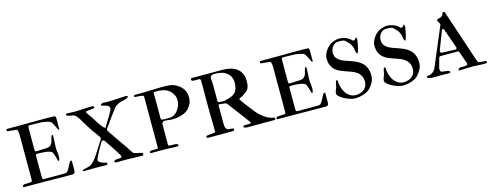

<svg xmlns="http://www.w3.org/2000/svg" viewBox="-23 -985 3812 1492"><g transform="rotate(-15 1883.0 -238.5)"><path d="M204.1 -244.1 287.6 -247.6Q307.1 -249 317.4 -257.1Q327.6 -265.1 332.8 -276.6Q337.9 -288.1 340.6 -301.8Q343.3 -315.4 348.6 -328.6Q350.1 -334.5 353.5 -334.5Q360.4 -334.5 360.4 -331.1V-311.5Q360.4 -292 358.6 -269.3Q356.9 -246.6 356.9 -230.5Q356.9 -214.8 359.6 -197.3Q362.3 -179.7 362.3 -161.1Q362.3 -158.7 361.8 -153.3Q361.3 -147.9 360.4 -142.1Q359.4 -136.2 357.7 -131.8Q356 -127.4 353 -127.4Q347.7 -127.4 346.4 -132.6Q345.2 -137.7 344.2 -142.1Q343.3 -147.9 340.8 -156.2Q338.4 -164.6 335.4 -173.1Q332.5 -181.6 330.1 -188.5Q327.6 -195.3 326.7 -197.8Q322.3 -206.5 309.6 -211.7Q296.9 -216.8 281 -219.5Q265.1 -222.2 248.3 -222.9Q231.4 -223.6 218.8 -223.6H204.1Q196.3 -223.6 194.3 -220.5Q192.4 -217.3 192.4 -210.4V-39.1Q192.4 -24.4 201.7 -20.5H350.1Q359.9 -20.5 370.4 -20.8Q380.9 -21 384.3 -22.9Q391.6 -24.9 396.7 -31.5Q401.9 -38.1 405.3 -43.9Q406.7 -46.4 410.9 -54.2Q415 -62 419.7 -71Q424.3 -80.1 428.5 -87.9Q432.6 -95.7 434.6 -98.1Q437.5 -104 444.3 -104Q448.7 -104 450.7 -100.6V-27.8Q450.7 -23.4 450 -19.8Q449.2 -16.1 448.2 -10.7Q446.3 -3.9 443.4 -1.7Q440.4 0.5 432.1 2.4Q382.8 2.4 338.6 2Q294.4 1.5 249 1.2Q203.6 1 153.3 0.5Q103 0 41 0Q32.7 0 32.7 -8.3Q32.7 -13.7 38.1 -16.6Q43.5 -19.5 47.9 -20.5Q50.8 -20.5 57.4 -21Q64 -21.5 71.8 -21.7Q79.6 -22 86.9 -22.5Q94.2 -22.9 99.6 -22.9Q111.3 -22.9 111.3 -41.5V-401.9Q111.3 -410.2 109.6 -422.4Q107.9 -434.6 103 -442.9Q99.6 -445.3 99.6 -445.3L31.2 -452.1Q22 -452.1 22 -461.4Q22 -463.9 22.9 -467.5Q23.9 -471.2 29.3 -471.2H109.4Q156.2 -471.2 201.7 -471.7Q247.1 -472.2 285.2 -472.2H354.5Q362.3 -472.2 370.8 -471.9Q379.4 -471.7 387.2 -471.4Q395 -471.2 401.4 -470.9Q407.7 -470.7 411.1 -470.7Q414.6 -470.2 416.5 -467.3Q418.5 -464.4 419.2 -460.2Q419.9 -456.1 420.2 -451.9Q420.4 -447.8 420.4 -445.3V-365.7Q420.4 -361.3 417 -361.3Q411.6 -361.3 408.9 -368.4Q406.2 -375.5 400.9 -385.3Q396.5 -396 390.1 -406.7Q383.8 -417.5 380.9 -423.3Q376.5 -431.6 367.4 -436.3Q358.4 -440.9 347.2 -443.6Q335.9 -446.3 324.2 -447.8Q312.5 -449.2 303.7 -451.2Q300.8 -451.2 288.6 -451.7Q276.4 -452.1 261 -452.4Q245.6 -452.6 230.7 -453.1Q215.8 -453.6 207.5 -453.6Q197.3 -453.6 194.8 -447.8Q192.4 -441.9 192.4 -430.2V-255.9Q192.4 -251.5 195.6 -247.8Q198.7 -244.1 204.1 -244.1Z M710 -225.6Q707.5 -228 703.4 -233.6Q699.2 -239.3 695.1 -245.1Q690.9 -251 687.3 -256.1Q683.6 -261.2 682.1 -263.7Q678.7 -266.6 671.9 -276.6Q665 -286.6 656.2 -299.8Q647.5 -313 638.2 -327.9Q628.9 -342.8 621.1 -355.7Q613.3 -368.7 607.9 -377.7Q602.5 -386.7 602.1 -388.7Q591.8 -403.3 582 -417.5Q572.3 -431.6 556.2 -438.5Q552.2 -439.9 543 -441.2Q533.7 -442.4 524.2 -444.1Q514.6 -445.8 507.3 -449Q500 -452.1 500 -458Q500 -467.3 509.3 -467.3Q514.2 -467.3 530.5 -465.8Q546.9 -464.4 568.8 -464.4Q584.5 -464.4 602.8 -465.1Q621.1 -465.8 639.9 -467Q658.7 -468.3 676.5 -469Q694.3 -469.7 708.5 -469.7Q715.3 -469.7 721.2 -468.3Q727.1 -466.8 727.1 -458Q727.1 -454.6 721.7 -452.6Q716.3 -450.7 708.3 -449.5Q700.2 -448.2 690.7 -447.5Q681.2 -446.8 673.1 -445.8Q665 -444.8 659.7 -443.6Q654.3 -442.4 654.3 -439.9Q654.3 -434.1 657.7 -430.7Q658.7 -428.7 663.1 -422.4Q667.5 -416 672.9 -408.7Q678.2 -401.4 682.6 -395.5Q687 -389.6 688 -388.7Q692.4 -381.3 700.4 -367.9Q708.5 -354.5 718 -339.8Q727.5 -325.2 737.8 -311.3Q748 -297.4 756.3 -289.1Q763.2 -282.2 768.6 -282.2Q769.5 -281.7 771 -282.7Q772.5 -283.2 774.9 -288.1Q779.8 -298.3 788.6 -312.7Q797.4 -327.1 806.9 -342.3Q816.4 -357.4 825.2 -372.3Q834 -387.2 839.4 -398.9Q842.8 -405.8 844.5 -409.4Q846.2 -413.1 846.2 -417.5Q846.2 -428.2 839.8 -434.6Q833.5 -440.9 824.5 -444.6Q815.4 -448.2 805.4 -450.2Q795.4 -452.1 788.6 -454.6Q781.7 -455.6 781.7 -460.4Q781.7 -464.4 784.7 -467Q787.6 -469.7 791.3 -471.2Q794.9 -472.7 798.3 -473.4Q801.8 -474.1 803.2 -474.1Q810.5 -474.1 818.1 -473.1Q825.7 -472.2 830.1 -472.2Q850.6 -472.2 875.7 -473.1Q900.9 -474.1 923.8 -475.6Q946.8 -477.1 963.9 -478Q981 -479 985.4 -479Q989.7 -479 994.9 -477.8Q1000 -476.6 1000 -471.2Q1000 -465.3 991.5 -461.2Q982.9 -457 971.9 -453.9Q960.9 -450.7 950.7 -448.7Q940.4 -446.8 936.5 -445.8Q926.8 -442.4 919.2 -439Q911.6 -435.5 905.3 -431.4Q898.9 -427.2 893.1 -422.1Q887.2 -417 881.3 -410.6Q876 -403.8 871.1 -396.7Q866.2 -389.6 860.4 -382.8Q853 -373 843.3 -359.9Q833.5 -346.7 823.7 -332.8Q814 -318.8 805.2 -306.4Q796.4 -293.9 790.5 -286.1Q785.2 -280.8 781.5 -275.1Q777.8 -269.5 777.8 -261.7Q777.8 -258.8 780.3 -253.9Q782.7 -249 786.6 -242.9Q790.5 -236.8 794.9 -230.5Q799.3 -224.1 803.2 -218.8Q815.9 -199.7 828.6 -181.4Q841.3 -163.1 855.5 -142.8Q869.6 -122.6 886.2 -98.4Q902.8 -74.2 922.9 -43Q924.8 -41 926.3 -39.1Q927.7 -37.1 929.7 -36.1Q935.1 -33.7 943.1 -31.7Q951.2 -29.8 960.4 -27.8Q969.7 -25.9 978.5 -23.7Q987.3 -21.5 994.1 -19.5Q998.5 -17.1 999.3 -14.9Q1000 -12.7 1000 -8.3Q1000 -5.4 998.8 -1.5Q997.6 2.4 992.2 2.4Q962.4 2.4 927 0.7Q891.6 -1 857.9 -1Q840.8 -1 821.5 -0.5Q802.2 0 789.6 0Q781.2 0 775.1 -1.2Q769 -2.4 769 -10.3Q769 -19.5 786.1 -22Q796.4 -23.4 808.1 -23.4Q821.3 -23.4 827.6 -26.9Q832.5 -31.2 832.5 -36.1Q832.5 -40.5 830.1 -43Q820.3 -59.6 810.3 -75.2Q800.3 -90.8 789.3 -107.7Q778.3 -124.5 765.9 -142.8Q753.4 -161.1 738.8 -183.1Q735.4 -188.5 731 -190.2Q726.6 -191.9 724.6 -191.9Q716.8 -191.9 713.1 -185.3Q709.5 -178.7 705.1 -173.3Q692.9 -152.3 679.9 -129.6Q667 -106.9 654.3 -79.6Q650.9 -73.7 647.9 -66.2Q645 -58.6 645 -54.2Q645 -47.4 650.9 -41.5Q656.7 -35.6 665.8 -31Q674.8 -26.4 685.1 -23.4Q695.3 -20.5 704.1 -19.5Q709.5 -18.6 710.9 -14.2Q712.4 -9.8 712.4 -6.8Q712.4 0 700.7 0Q682.1 0 658 -0.5Q633.8 -1 608.9 -1Q598.6 -1 587.2 -0.5Q575.7 0 564.9 0H532.7Q525.9 0 519 -0.2Q512.2 -0.5 512.2 -2.4Q512.2 -9.3 522.5 -12.7Q544.9 -18.1 561.5 -22Q578.1 -25.9 588.4 -33.7Q600.6 -42.5 612.8 -56.9Q625 -71.3 637 -88.9Q648.9 -106.4 660.6 -125Q672.4 -143.6 683.1 -160.6Q689.9 -170.4 696.5 -181.6Q703.1 -192.9 710.9 -202.6Q713.4 -206.5 713.4 -212.9Q713.4 -215.3 712.2 -219.5Q710.9 -223.6 710 -225.6Z M1054.2 -6.8Q1054.2 -8.8 1055.4 -12.2Q1056.6 -15.6 1061 -17.6Q1063 -18.6 1064.9 -18.6Q1066.9 -18.6 1068.8 -18.6H1088.9Q1094.7 -18.6 1102.1 -19Q1109.4 -19.5 1116.7 -19.5Q1121.1 -19.5 1121.8 -24.9Q1122.6 -30.3 1122.6 -32.7V-439.9Q1121.1 -445.8 1112.3 -448Q1103.5 -450.2 1092 -450.9Q1080.6 -451.7 1069.1 -452.1Q1057.6 -452.6 1050.8 -455.1Q1046.9 -456.5 1046.9 -462.9Q1046.9 -465.8 1050.3 -467.8Q1050.8 -468.8 1056.2 -469.2Q1061.5 -469.7 1066.9 -469.7H1090.8Q1141.6 -469.7 1184.8 -471.9Q1228 -474.1 1269 -474.1Q1288.1 -474.1 1304.4 -473.9Q1320.8 -473.6 1335.2 -471.9Q1349.6 -470.2 1362.5 -466.3Q1375.5 -462.4 1388.2 -455.1Q1402.8 -446.8 1415.8 -436.3Q1428.7 -425.8 1438 -412.1Q1447.3 -398.4 1452.6 -381.3Q1458 -364.3 1458 -342.8Q1458 -331.5 1457.3 -323Q1456.5 -314.5 1454.3 -307.1Q1452.1 -299.8 1448.2 -292.7Q1444.3 -285.6 1438.5 -276.4Q1428.7 -260.3 1416.5 -248.8Q1404.3 -237.3 1384.8 -229Q1370.6 -223.1 1359.1 -219.7Q1347.7 -216.3 1336.2 -214.1Q1324.7 -211.9 1312.7 -211.2Q1300.8 -210.4 1285.6 -210.4Q1272.5 -210.4 1258.3 -212.9Q1244.1 -215.3 1234.4 -215.3Q1230 -215.3 1224.4 -215.1Q1218.8 -214.8 1216.3 -212.9Q1209 -207.5 1206.8 -201.4Q1204.6 -195.3 1204.6 -187.5V-26.4Q1204.6 -22.9 1210.2 -20.8Q1215.8 -18.6 1219.2 -18.6H1249.5Q1257.3 -18.6 1265.6 -17.1Q1273.9 -15.6 1277.3 -13.7Q1283.2 -12.2 1283.2 -4.4Q1283.2 -0.5 1278.3 1Q1274.9 2.9 1269.8 3.2Q1264.6 3.4 1261.2 3.4Q1257.3 3.4 1244.9 2.9Q1232.4 2.4 1217.8 1.7Q1203.1 1 1189.9 0.5Q1176.8 0 1171.9 0H1112.8H1059.6Q1057.1 0 1055.7 -2.2Q1054.2 -4.4 1054.2 -6.8ZM1207 -230Q1214.4 -229 1219.7 -228.3Q1225.1 -227.5 1229.7 -227.3Q1234.4 -227.1 1239 -227.1Q1243.7 -227.1 1249.5 -227.1Q1259.8 -227.1 1272 -227.3Q1284.2 -227.5 1291 -230Q1306.2 -233.4 1319.8 -245.1Q1333.5 -256.8 1343.8 -272.5Q1354 -288.1 1360.1 -305.7Q1366.2 -323.2 1366.2 -337.9Q1366.2 -348.6 1364.3 -362.3Q1362.3 -376 1356.9 -386.2Q1346.7 -406.2 1333 -419.2Q1319.3 -432.1 1303 -439.5Q1286.6 -446.8 1267.3 -449.7Q1248 -452.6 1226.6 -452.6Q1221.2 -452.6 1214.6 -452.4Q1208 -452.1 1207 -452.1L1202.1 -445.8V-241.7Q1202.1 -239.7 1203.4 -235.8Q1204.6 -231.9 1207 -230Z M1660.6 -439.5Q1660.6 -437.5 1661.1 -429.7Q1661.6 -421.9 1662.4 -413.1Q1663.1 -404.3 1663.6 -396.5Q1664.1 -388.7 1664.1 -386.7V-258.3Q1664.1 -249.5 1669.9 -246.6Q1670.9 -246.6 1675.3 -246.1Q1679.7 -245.6 1684.8 -245.4Q1689.9 -245.1 1695.1 -244.6Q1700.2 -244.1 1703.1 -244.1Q1719.7 -244.1 1734.4 -249Q1758.8 -254.9 1776.9 -262.5Q1794.9 -270 1806.9 -282.7Q1818.8 -295.4 1824.7 -314.9Q1830.6 -334.5 1830.6 -364.7Q1830.6 -404.8 1803.7 -431.6Q1783.2 -452.6 1755.9 -460Q1728.5 -467.3 1691.9 -467.3Q1678.7 -467.3 1669.7 -460.4Q1660.6 -453.6 1660.6 -439.5ZM1807.6 -10.7Q1807.6 -18.6 1816.9 -21H1853.5Q1857.9 -22 1862.3 -22.2Q1866.7 -22.5 1868.7 -24.4Q1871.1 -25.9 1871.1 -27.8Q1871.1 -29.8 1868.7 -33.7Q1835 -79.1 1801 -124.5Q1767.1 -169.9 1731.9 -216.3Q1730 -218.3 1727.3 -220.7Q1724.6 -223.1 1722.7 -223.1L1673.3 -229H1671.9Q1664.1 -229 1664.1 -219.7V-70.3Q1664.1 -51.3 1668.7 -41.3Q1673.3 -31.2 1680.2 -27.1Q1687 -22.9 1695.6 -22.5Q1704.1 -22 1711.4 -22Q1719.7 -22 1725.8 -20.5Q1731.9 -19 1731.9 -9.3Q1731.9 -3.4 1726.6 -1.7Q1721.2 0 1715.8 0H1520.5Q1516.1 0 1512.5 -2.4Q1508.8 -4.9 1508.8 -9.3Q1508.8 -14.6 1515.6 -18.6Q1520.5 -20 1532 -20.8Q1543.5 -21.5 1555.2 -22.5Q1566.9 -23.4 1575.9 -25.6Q1585 -27.8 1585 -32.7V-49.8Q1585 -72.8 1584.5 -91.8Q1584 -110.8 1583.7 -130.6Q1583.5 -150.4 1583 -172.9Q1582.5 -195.3 1582.5 -224.6V-379.9V-441.9Q1581.5 -443.8 1581.3 -448Q1581.1 -452.1 1579.1 -454.6Q1578.1 -455.6 1576.9 -456.1Q1575.7 -456.5 1574.7 -457Q1573.2 -457.5 1572.8 -458H1527.3Q1522 -458 1516.4 -460.4Q1510.7 -462.9 1508.8 -467.3Q1508.3 -467.8 1508.3 -468.8Q1507.8 -469.2 1507.8 -470.7Q1507.8 -473.6 1509.5 -477.5Q1511.2 -481.4 1515.6 -481.4H1762.2Q1795.9 -481.4 1825.4 -474.4Q1855 -467.3 1877 -451.7Q1898.9 -436 1911.6 -410.9Q1924.3 -385.7 1924.3 -349.6Q1924.3 -325.7 1920.9 -310.3Q1917.5 -294.9 1910.2 -284.2Q1902.8 -273.4 1891.6 -265.1Q1880.4 -256.8 1865.2 -246.6Q1862.3 -244.1 1856.7 -241.7Q1851.1 -239.3 1845.7 -237.1Q1840.3 -234.9 1836.4 -232.4Q1832.5 -230 1832.5 -227.1Q1832.5 -224.6 1839.6 -214.1Q1846.7 -203.6 1857.2 -189Q1867.7 -174.3 1880.6 -158Q1893.6 -141.6 1905 -127Q1916.5 -112.3 1925 -101.8Q1933.6 -91.3 1936 -88.9Q1949.2 -75.7 1962.6 -64.2Q1976.1 -52.7 1991 -43.5Q2005.9 -34.2 2022.5 -27.6Q2039.1 -21 2058.1 -18.6Q2062 -11.7 2062 -6.8Q2062 -2.4 2060.3 -1.2Q2058.6 0 2051.8 0H1865.2H1836.4Q1835 0 1830.3 -0.2Q1825.7 -0.5 1820.6 -1.5Q1815.4 -2.4 1811.5 -4.6Q1807.6 -6.8 1807.6 -10.7Z M2243.2 -244.1 2326.7 -247.6Q2346.2 -249 2356.4 -257.1Q2366.7 -265.1 2371.8 -276.6Q2377 -288.1 2379.6 -301.8Q2382.3 -315.4 2387.7 -328.6Q2389.2 -334.5 2392.6 -334.5Q2399.4 -334.5 2399.4 -331.1V-311.5Q2399.4 -292 2397.7 -269.3Q2396 -246.6 2396 -230.5Q2396 -214.8 2398.7 -197.3Q2401.4 -179.7 2401.4 -161.1Q2401.4 -158.7 2400.9 -153.3Q2400.4 -147.9 2399.4 -142.1Q2398.4 -136.2 2396.7 -131.8Q2395 -127.4 2392.1 -127.4Q2386.7 -127.4 2385.5 -132.6Q2384.3 -137.7 2383.3 -142.1Q2382.3 -147.9 2379.9 -156.2Q2377.4 -164.6 2374.5 -173.1Q2371.6 -181.6 2369.1 -188.5Q2366.7 -195.3 2365.7 -197.8Q2361.3 -206.5 2348.6 -211.7Q2335.9 -216.8 2320.1 -219.5Q2304.2 -222.2 2287.4 -222.9Q2270.5 -223.6 2257.8 -223.6H2243.2Q2235.4 -223.6 2233.4 -220.5Q2231.4 -217.3 2231.4 -210.4V-39.1Q2231.4 -24.4 2240.7 -20.5H2389.2Q2398.9 -20.5 2409.4 -20.8Q2419.9 -21 2423.3 -22.9Q2430.7 -24.9 2435.8 -31.5Q2440.9 -38.1 2444.3 -43.9Q2445.8 -46.4 2450 -54.2Q2454.1 -62 2458.7 -71Q2463.4 -80.1 2467.5 -87.9Q2471.7 -95.7 2473.6 -98.1Q2476.6 -104 2483.4 -104Q2487.8 -104 2489.7 -100.6V-27.8Q2489.7 -23.4 2489 -19.8Q2488.3 -16.1 2487.3 -10.7Q2485.4 -3.9 2482.4 -1.7Q2479.5 0.5 2471.2 2.4Q2421.9 2.4 2377.7 2Q2333.5 1.5 2288.1 1.2Q2242.7 1 2192.4 0.5Q2142.1 0 2080.1 0Q2071.8 0 2071.8 -8.3Q2071.8 -13.7 2077.1 -16.6Q2082.5 -19.5 2086.9 -20.5Q2089.8 -20.5 2096.4 -21Q2103 -21.5 2110.8 -21.7Q2118.7 -22 2126 -22.5Q2133.3 -22.9 2138.7 -22.9Q2150.4 -22.9 2150.4 -41.5V-401.9Q2150.4 -410.2 2148.7 -422.4Q2147 -434.6 2142.1 -442.9Q2138.7 -445.3 2138.7 -445.3L2070.3 -452.1Q2061 -452.1 2061 -461.4Q2061 -463.9 2062 -467.5Q2063 -471.2 2068.4 -471.2H2148.4Q2195.3 -471.2 2240.7 -471.7Q2286.1 -472.2 2324.2 -472.2H2393.6Q2401.4 -472.2 2409.9 -471.9Q2418.5 -471.7 2426.3 -471.4Q2434.1 -471.2 2440.4 -470.9Q2446.8 -470.7 2450.2 -470.7Q2453.6 -470.2 2455.6 -467.3Q2457.5 -464.4 2458.3 -460.2Q2459 -456.1 2459.2 -451.9Q2459.5 -447.8 2459.5 -445.3V-365.7Q2459.5 -361.3 2456.1 -361.3Q2450.7 -361.3 2448 -368.4Q2445.3 -375.5 2439.9 -385.3Q2435.5 -396 2429.2 -406.7Q2422.9 -417.5 2419.9 -423.3Q2415.5 -431.6 2406.5 -436.3Q2397.5 -440.9 2386.2 -443.6Q2375 -446.3 2363.3 -447.8Q2351.6 -449.2 2342.8 -451.2Q2339.8 -451.2 2327.6 -451.7Q2315.4 -452.1 2300 -452.4Q2284.7 -452.6 2269.8 -453.1Q2254.9 -453.6 2246.6 -453.6Q2236.3 -453.6 2233.9 -447.8Q2231.4 -441.9 2231.4 -430.2V-255.9Q2231.4 -251.5 2234.6 -247.8Q2237.8 -244.1 2243.2 -244.1Z M2568.8 -73.7Q2568.8 -86.9 2574.7 -100.1Q2580.6 -113.3 2584 -124Q2584 -126.5 2585.2 -132.6Q2586.4 -138.7 2587.9 -145.5Q2589.4 -152.3 2590.8 -158.4Q2592.3 -164.6 2593.3 -167.5Q2594.7 -173.3 2601.1 -173.3Q2607.4 -173.3 2608.4 -164.1V-152.8Q2608.4 -145 2608.9 -142.1Q2609.4 -139.2 2610.4 -136.7Q2614.3 -115.2 2622.6 -95Q2630.9 -74.7 2644 -58.8Q2657.2 -43 2675.5 -33.2Q2693.8 -23.4 2718.3 -23.4Q2736.3 -23.4 2752.9 -29.1Q2769.5 -34.7 2782.5 -45.2Q2795.4 -55.7 2803 -70.8Q2810.5 -85.9 2810.5 -105Q2810.5 -134.3 2800 -153.3Q2789.6 -172.4 2772.7 -184.8Q2755.9 -197.3 2734.1 -205.6Q2712.4 -213.9 2689.7 -221.4Q2667 -229 2645.3 -238.3Q2623.5 -247.6 2606.7 -262.5Q2589.8 -277.3 2579.3 -299.8Q2568.8 -322.3 2568.8 -356.4Q2568.8 -367.7 2571 -377Q2573.2 -386.2 2576.7 -393.8Q2580.1 -401.4 2583.5 -407.2Q2586.9 -413.1 2589.8 -418Q2597.2 -429.7 2608.2 -441.2Q2619.1 -452.6 2633.8 -461.4Q2648.4 -470.2 2666.7 -475.8Q2685.1 -481.4 2706.5 -481.4Q2726.6 -481.4 2748 -473.9Q2769.5 -466.3 2786.6 -453.6Q2792 -448.2 2797.4 -442.9Q2802.7 -437.5 2808.1 -437.5Q2815.4 -437.5 2819.6 -442.1Q2823.7 -446.8 2829.1 -454.6Q2830.1 -455.1 2830.8 -455.6Q2831.5 -456.1 2832.5 -456.1Q2834 -456.1 2834.7 -453.6Q2835.4 -451.2 2836.2 -448Q2836.9 -444.8 2837.2 -441.4Q2837.4 -438 2837.4 -436.5Q2837.4 -435.1 2836.2 -426.8Q2835 -418.5 2832.8 -407Q2830.6 -395.5 2827.9 -382.6Q2825.2 -369.6 2822 -358.6Q2818.8 -347.7 2815.7 -340.3Q2812.5 -333 2809.6 -333Q2808.6 -333 2808.1 -333.5Q2806.6 -334.5 2806.2 -335.4Q2802.2 -342.8 2800.5 -347.7Q2798.8 -352.5 2798.1 -356.9Q2797.4 -361.3 2797.1 -365.7Q2796.9 -370.1 2795.9 -376Q2794.9 -383.3 2791 -390.1Q2785.2 -406.2 2778.1 -416.5Q2771 -426.8 2758.8 -437.5Q2751.5 -446.3 2744.9 -450.9Q2738.3 -455.6 2730.5 -457.8Q2722.7 -460 2712.9 -460.2Q2703.1 -460.4 2689 -460.4Q2675.3 -460.4 2663.8 -454.1Q2652.3 -447.8 2644 -437.5Q2635.7 -427.2 2631.1 -413.8Q2626.5 -400.4 2626.5 -386.2Q2626.5 -362.3 2637 -346.9Q2647.5 -331.5 2664.8 -321Q2682.1 -310.5 2704.1 -303Q2726.1 -295.4 2748.8 -287.4Q2771.5 -279.3 2793.5 -268.8Q2815.4 -258.3 2832.8 -241.5Q2850.1 -224.6 2860.6 -199.7Q2871.1 -174.8 2871.1 -137.7Q2871.1 -112.8 2859.1 -88.4Q2847.2 -64 2827.1 -43Q2818.4 -33.2 2804.7 -25.4Q2791 -17.6 2774.7 -12Q2758.3 -6.3 2740 -3.2Q2721.7 0 2704.1 0Q2686.5 0 2663.1 -7.6Q2639.6 -15.1 2618.7 -26.1Q2597.7 -37.1 2583.3 -50Q2568.8 -63 2568.8 -73.7Z M2953.6 -73.7Q2953.6 -86.9 2959.5 -100.1Q2965.3 -113.3 2968.8 -124Q2968.8 -126.5 2970 -132.6Q2971.2 -138.7 2972.7 -145.5Q2974.1 -152.3 2975.6 -158.4Q2977.1 -164.6 2978 -167.5Q2979.5 -173.3 2985.8 -173.3Q2992.2 -173.3 2993.2 -164.1V-152.8Q2993.2 -145 2993.7 -142.1Q2994.1 -139.2 2995.1 -136.7Q2999 -115.2 3007.3 -95Q3015.6 -74.7 3028.8 -58.8Q3042 -43 3060.3 -33.2Q3078.6 -23.4 3103 -23.4Q3121.1 -23.4 3137.7 -29.1Q3154.3 -34.7 3167.2 -45.2Q3180.2 -55.7 3187.7 -70.8Q3195.3 -85.9 3195.3 -105Q3195.3 -134.3 3184.8 -153.3Q3174.3 -172.4 3157.5 -184.8Q3140.6 -197.3 3118.9 -205.6Q3097.2 -213.9 3074.5 -221.4Q3051.8 -229 3030 -238.3Q3008.3 -247.6 2991.5 -262.5Q2974.6 -277.3 2964.1 -299.8Q2953.6 -322.3 2953.6 -356.4Q2953.6 -367.7 2955.8 -377Q2958 -386.2 2961.4 -393.8Q2964.8 -401.4 2968.3 -407.2Q2971.7 -413.1 2974.6 -418Q2981.9 -429.7 2992.9 -441.2Q3003.9 -452.6 3018.6 -461.4Q3033.2 -470.2 3051.5 -475.8Q3069.8 -481.4 3091.3 -481.4Q3111.3 -481.4 3132.8 -473.9Q3154.3 -466.3 3171.4 -453.6Q3176.8 -448.2 3182.1 -442.9Q3187.5 -437.5 3192.9 -437.5Q3200.2 -437.5 3204.3 -442.1Q3208.5 -446.8 3213.9 -454.6Q3214.8 -455.1 3215.6 -455.6Q3216.3 -456.1 3217.3 -456.1Q3218.8 -456.1 3219.5 -453.6Q3220.2 -451.2 3220.9 -448Q3221.7 -444.8 3221.9 -441.4Q3222.2 -438 3222.2 -436.5Q3222.2 -435.1 3220.9 -426.8Q3219.7 -418.5 3217.5 -407Q3215.3 -395.5 3212.6 -382.6Q3210 -369.6 3206.8 -358.6Q3203.6 -347.7 3200.4 -340.3Q3197.3 -333 3194.3 -333Q3193.4 -333 3192.9 -333.5Q3191.4 -334.5 3190.9 -335.4Q3187 -342.8 3185.3 -347.7Q3183.6 -352.5 3182.9 -356.9Q3182.1 -361.3 3181.9 -365.7Q3181.6 -370.1 3180.7 -376Q3179.7 -383.3 3175.8 -390.1Q3169.9 -406.2 3162.8 -416.5Q3155.8 -426.8 3143.6 -437.5Q3136.2 -446.3 3129.6 -450.9Q3123 -455.6 3115.2 -457.8Q3107.4 -460 3097.7 -460.2Q3087.9 -460.4 3073.7 -460.4Q3060.1 -460.4 3048.6 -454.1Q3037.1 -447.8 3028.8 -437.5Q3020.5 -427.2 3015.9 -413.8Q3011.2 -400.4 3011.2 -386.2Q3011.2 -362.3 3021.7 -346.9Q3032.2 -331.5 3049.6 -321Q3066.9 -310.5 3088.9 -303Q3110.8 -295.4 3133.5 -287.4Q3156.2 -279.3 3178.2 -268.8Q3200.2 -258.3 3217.5 -241.5Q3234.9 -224.6 3245.4 -199.7Q3255.9 -174.8 3255.9 -137.7Q3255.9 -112.8 3243.9 -88.4Q3231.9 -64 3211.9 -43Q3203.1 -33.2 3189.5 -25.4Q3175.8 -17.6 3159.4 -12Q3143.1 -6.3 3124.8 -3.2Q3106.4 0 3088.9 0Q3071.3 0 3047.9 -7.6Q3024.4 -15.1 3003.4 -26.1Q2982.4 -37.1 2968 -50Q2953.6 -63 2953.6 -73.7Z M3283.7 -13.7Q3283.7 -15.6 3286.4 -19.5Q3289.1 -23.4 3294.4 -23.4Q3302.2 -23.4 3311.3 -25.9Q3320.3 -28.3 3328.9 -33.4Q3337.4 -38.6 3345 -46.6Q3352.5 -54.7 3357.9 -65.9L3487.3 -372.6Q3487.8 -373.5 3489.5 -377.2Q3491.2 -380.9 3491.2 -383.3Q3491.2 -388.7 3488.8 -394Q3486.3 -399.4 3483.2 -404.1Q3480 -408.7 3477.5 -412.4Q3475.1 -416 3475.1 -418.9Q3475.1 -423.8 3478.5 -426.8Q3481.9 -429.7 3486.6 -431.4Q3491.2 -433.1 3496.6 -433.6Q3502 -434.1 3505.9 -435.1Q3510.3 -437 3515.6 -441.7Q3521 -446.3 3524.4 -449.2Q3525.9 -451.7 3526.9 -455.6Q3527.8 -459.5 3529.1 -462.9Q3530.3 -466.3 3532.5 -468.8Q3534.7 -471.2 3538.6 -471.2Q3548.3 -471.2 3550.3 -462.9L3689.9 -44.9Q3692.9 -35.6 3696.5 -30.5Q3700.2 -25.4 3705.6 -22.9Q3710.9 -20.5 3717.5 -20Q3724.1 -19.5 3732.9 -19.5H3750.5Q3754.9 -19.5 3757.3 -18.6Q3759.8 -18.6 3762.9 -15.1Q3766.1 -11.7 3766.1 -9.3Q3766.1 -1.5 3757.3 -1Q3756.3 0 3750.5 0H3722.7Q3708.5 0 3689.9 -1.7Q3671.4 -3.4 3652.8 -3.4Q3622.6 -3.4 3594.2 -1.7Q3565.9 0 3543.9 0Q3541.5 0 3538.8 -1Q3536.1 -2 3536.1 -4.9Q3536.1 -7.8 3538.6 -10.7Q3541 -13.7 3544.4 -16.4Q3547.9 -19 3552 -20.5Q3556.2 -22 3559.6 -22Q3564.5 -22 3569.3 -21.5Q3574.2 -21 3580.1 -21Q3595.7 -21 3605.5 -24.4Q3613.8 -27.3 3613.8 -36.1Q3613.8 -37.1 3613.3 -38.6Q3612.8 -40 3612.3 -43Q3610.4 -47.4 3606 -59.3Q3601.6 -71.3 3596.7 -85.4Q3591.8 -99.6 3587.2 -112.8Q3582.5 -126 3580.1 -133.3Q3578.1 -137.7 3575.9 -141.8Q3573.7 -146 3568.4 -146H3431.2Q3418.9 -146 3415.5 -134.3L3396 -63.5Q3395 -60.1 3394.5 -57.6Q3394 -55.2 3394 -50.8Q3394 -43 3395.3 -38.3Q3396.5 -33.7 3399.2 -30.8Q3401.9 -27.8 3406.5 -26.6Q3411.1 -25.4 3418.5 -24.4Q3420.9 -24.4 3426.5 -23.7Q3432.1 -22.9 3438.5 -22Q3444.8 -21 3450.4 -20.3Q3456.1 -19.5 3458.5 -19.5Q3460.9 -18.6 3465.6 -14.9Q3470.2 -11.2 3470.2 -6.8Q3470.2 -4.4 3468.3 -2.2Q3466.3 0 3460.9 0H3445.8Q3438 0 3424.6 -0.5Q3411.1 -1 3397.5 -1Q3384.3 -1 3365.7 -0.5Q3347.2 0 3327.6 0Q3325.2 0 3317.9 -0.7Q3310.5 -1.5 3303 -3.2Q3295.4 -4.9 3289.6 -7.6Q3283.7 -10.3 3283.7 -13.7ZM3434.6 -189.5Q3434.1 -188.5 3434.1 -184.1V-181.6Q3434.1 -176.3 3437.3 -172.6Q3440.4 -168.9 3445.8 -168.9Q3475.6 -168.9 3502.2 -166.7Q3528.8 -164.6 3553.7 -164.6Q3559.1 -164.6 3562 -167.7Q3564.9 -170.9 3564.9 -173.8V-179.2Q3564.9 -180.2 3564.5 -181.2Q3563.5 -182.6 3563 -186L3510.7 -334.5Q3506.8 -344.7 3501.5 -344.7Q3499 -344.7 3496.1 -342.8Q3493.2 -340.8 3492.2 -338.9Z"/></g></svg>

Font: IM FELL French Canon SC
Style: Regular
Weight: 400
Designer: Igino Marini
Foundry: Igino Marini
Version: 3.00